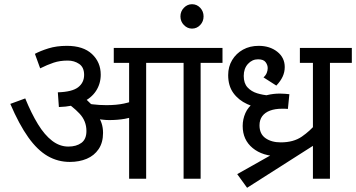

<svg xmlns="http://www.w3.org/2000/svg" viewBox="-20 -850 1693 913"><path d="M675 -551V0H594V-551H521V-622H779V-551ZM298 -632Q376 -632 417.5 -593Q459 -554 459 -495Q459 -452 436.5 -417.5Q414 -383 370 -363Q326 -343 260 -341L255 -411Q323 -413 351.5 -435Q380 -457 380 -494Q380 -530 356.5 -546Q333 -562 302 -562Q265 -562 235 -552Q205 -542 171 -525L146 -594Q172 -608 210.5 -620Q249 -632 298 -632ZM470 -218Q470 -172 449 -141Q428 -110 392.5 -95Q357 -80 312 -80Q255 -80 206.5 -108Q158 -136 114.5 -197Q71 -258 29 -356L100 -382Q129 -311 160.5 -259.5Q192 -208 228 -180.5Q264 -153 305 -153Q343 -153 367 -170.5Q391 -188 391 -227Q391 -275 358 -310Q325 -345 278 -374L337 -377L380 -386Q394 -374 411 -357Q428 -340 438 -323L443 -304Q456 -285 463 -264Q470 -243 470 -218ZM486 -350Q534 -350 569 -357.5Q604 -365 651 -382V-310Q608 -291 573.5 -285Q539 -279 498 -279Q483 -279 463 -281.5Q443 -284 425.5 -287.5Q408 -291 400 -294L353 -350L359 -365Q388 -358 420 -354Q452 -350 486 -350ZM934 -551V0H853V-551H764V-622H1038V-551Z M838 -772Q838 -796 854.5 -813Q871 -830 893 -830Q916 -830 932 -813Q948 -796 948 -772Q948 -748 932 -731Q916 -714 893 -714Q871 -714 854.5 -731Q838 -748 838 -772Z M1653 -551H1549V0H1468V-201L1493 -173Q1469 -160 1443 -144.5Q1417 -129 1384 -118Q1351 -107 1306 -107Q1229 -107 1181.5 -146Q1134 -185 1134 -251Q1134 -283 1147 -312.5Q1160 -342 1189 -363Q1191 -365 1193 -369.5Q1195 -374 1199 -376Q1222 -391 1251 -398Q1280 -405 1311 -405Q1322 -405 1335.5 -404Q1349 -403 1356 -402L1349 -332Q1343 -333 1334.5 -333Q1326 -333 1321 -333Q1288 -333 1264 -324Q1240 -315 1227 -297.5Q1214 -280 1214 -254Q1214 -213 1242.5 -193Q1271 -173 1315 -173Q1376 -173 1415.5 -200.5Q1455 -228 1482 -261L1468 -209V-551H1406V-622H1653ZM1248 -330Q1197 -336 1155.5 -355Q1114 -374 1089.5 -408Q1065 -442 1065 -493Q1065 -533 1084 -564.5Q1103 -596 1135.5 -614Q1168 -632 1210 -632Q1263 -632 1298.5 -604Q1334 -576 1334 -531Q1334 -507 1324 -485.5Q1314 -464 1294 -443L1233 -482Q1244 -492 1248.5 -503.5Q1253 -515 1253 -526Q1253 -541 1243 -554.5Q1233 -568 1207 -568Q1179 -568 1159 -546Q1139 -524 1139 -489Q1139 -454 1157 -434.5Q1175 -415 1202.5 -406.5Q1230 -398 1259 -396ZM1155 43 1108 -22 1376 -173 1505 -180Z"/></svg>

Font: Noto Sans Devanagari
Style: Regular
Weight: 400
Designer: Jelle Bosma - Monotype Design Team
Foundry: Monotype Imaging Inc.
Version: Version 2.003